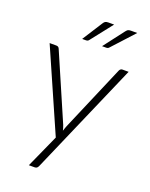

<svg xmlns="http://www.w3.org/2000/svg" viewBox="-163 -801 828 1061"><g transform="rotate(20 251.0 -270.0)"><path d="M19.5 0ZM198 160Q195 167 190.2 171.5Q185.5 176 176.5 176H142.5L230 -18.5L19.5 -497.5H59Q66.5 -497.5 71 -493.8Q75.5 -490 77 -485.5L244.5 -98.5Q247.5 -91 249.8 -83.2Q252 -75.5 254 -67.5Q256.5 -75.5 259.2 -83.2Q262 -91 265 -98.5L430.5 -485.5Q433 -491 437.5 -494.2Q442 -497.5 447.5 -497.5H484ZM319.5 -715.5 220 -589Q216.5 -584 212 -582.2Q207.5 -580.5 201.5 -580.5H180.5L256.5 -699.5Q262 -708.5 268 -712Q274 -715.5 286 -715.5ZM455.5 -715.5 339.5 -589Q335.5 -584 331.2 -582.2Q327 -580.5 321 -580.5H297.5L388.5 -699.5Q395 -708 400.5 -711.8Q406 -715.5 418 -715.5Z"/></g></svg>

Font: Lato Light
Style: Regular
Weight: 300
Designer: Lukasz Dziedzic
Foundry: tyPoland Lukasz Dziedzic
Version: Version 2.007; 2014-02-27